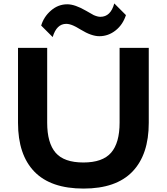

<svg xmlns="http://www.w3.org/2000/svg" viewBox="-20 -1089 972 1119"><path d="M847 -810V-373Q847 -188 752 -89Q657 10 467 10Q276 10 180.5 -88.5Q85 -187 85 -373V-810H255V-374Q255 -256 304 -199Q353 -142 466 -142Q578 -142 627.5 -199Q677 -256 677 -374V-810ZM646 -1069 714 -1001Q696 -945 653.5 -911.5Q611 -878 559 -878Q513 -878 451 -916Q418 -936 407 -940Q384 -950 366 -950Q310 -950 287 -873L220 -940Q235 -991 277 -1027.5Q319 -1064 372 -1064Q417 -1064 482 -1026Q516 -1006 526 -1001Q549 -991 565 -991Q625 -991 646 -1069Z"/></svg>

Font: Sinkin Sans 700 Bold
Style: Bold
Weight: 700
Designer: Keith Bates
Foundry: K-Type
Version: Sinkin Sans (version 1.0)  by Keith Bates   •   © 2014   www